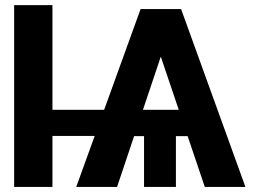

<svg xmlns="http://www.w3.org/2000/svg" viewBox="-20 -739 1021 759"><path d="M453.7 -304.9V-201.6H152.7V-304.9ZM659 -644.3 442.8 0H281.4L535.7 -703.1H620.5ZM789.6 0 570.5 -648.8 612.1 -703.1H695.9L950.2 0ZM799.4 -304.9V-200.8H410.5V-304.9ZM675.4 -254.3V0H549.4V-254.3ZM187.3 -718.8V0H35.9V-718.8Z"/></svg>

Font: Inter Display V
Style: Regular
Weight: 400
Designer: Rasmus Andersson
Foundry: rsms
Version: Version 3.015;git-src